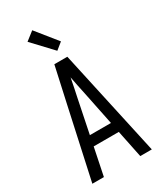

<svg xmlns="http://www.w3.org/2000/svg" viewBox="-238 -1065 977 1152"><g transform="rotate(-30 250.0 -489.0)"><path d="M44 0 151 -490 205 -735H295L456 0H376L337 -190H163L124 0ZM177 -260H323L276 -490Q269 -522 262.5 -554Q256 -586 250 -618Q244 -586 237.5 -554Q231 -522 224 -490ZM261 -796 133 -932 192 -978 308 -834Z"/></g></svg>

Font: Iosevka Custom
Style: Regular
Weight: 400
Monospace: yes
Designer: Belleve Invis
Foundry: Belleve Invis
Version: Version 32.5.0; ttfautohint (v1.8.4)